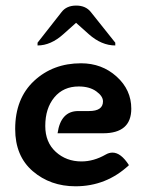

<svg xmlns="http://www.w3.org/2000/svg" viewBox="-20 -652 523 679"><path d="M256.8 -259.3H294.9Q344.2 -259.3 344.2 -293.5Q344.2 -312 320.3 -329.1Q296.4 -346.2 258.3 -346.2Q204.1 -346.2 172.1 -307.6Q140.1 -269 140.1 -206.5Q140.1 -148.9 177.2 -115Q214.4 -81.1 268.1 -81.1Q311.5 -81.1 354 -105.5Q365.7 -112.3 377.9 -112.3Q407.7 -112.3 436 -67.9Q356 6.8 247.1 6.8Q158.2 6.8 95.9 -46.6Q33.7 -100.1 33.7 -195.8Q33.7 -303.7 100.6 -366Q167.5 -428.2 266.6 -428.2Q340.3 -428.2 392.3 -381.3Q444.3 -334.5 444.3 -267.6Q444.3 -180.7 344.7 -180.7H183.6Q194.8 -259.3 256.8 -259.3ZM387.7 -491.2Q338.9 -491.2 293.9 -531.2L249 -571.3L204.1 -531.2Q159.7 -491.2 112.8 -491.2V-501L197.8 -609.4Q215.3 -632.3 249.5 -632.3Q283.2 -632.3 301.3 -609.4L387.7 -501Z"/></svg>

Font: ALMAS
Style: Bold
Weight: 700
Designer: ALMAS Font/ by Husham Jawad Kadhim, derived from the Bainsely font by/ Paul James MIller
Foundry: High-Logic / Made with FontCreator
Version: Version 1.411;September 19, 2021;FontCreator 14.0.0.2814 32-